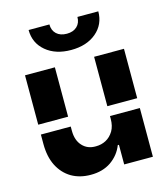

<svg xmlns="http://www.w3.org/2000/svg" viewBox="-113 -843 815 937"><g transform="rotate(-15 294.5 -374.5)"><path d="M229.5 6.3Q174.8 6.3 132.8 -18.1Q91.3 -43 67.9 -88.9Q44.9 -134.8 44.9 -198.7V-246.6H195.8V-225.1Q195.8 -176.8 221.7 -148.9Q247.6 -120.6 290 -121.6Q317.9 -121.6 340.8 -133.8Q363.8 -146 379.4 -171.4Q394 -196.3 394 -232.4V-246.6H544.9V-0.5H399.9V-99.6H394Q376 -52.7 333 -22.5Q290 6.8 229.5 6.3ZM44.9 -296.4V-545.9H195.8V-296.4ZM394 -296.4V-545.9H544.9V-296.4ZM119.1 -754.9H224.1Q224.1 -724.6 243.2 -706.8Q262.2 -689 295.4 -689Q327.6 -689 346.7 -706.8Q365.7 -724.6 365.7 -754.9H471.2Q471.2 -689 422.6 -647.9Q374 -606.9 295.4 -606.9Q216.8 -606.9 168 -647.9Q119.1 -689 119.1 -754.9Z"/></g></svg>

Font: Inter Tight Stencil
Style: Bold
Weight: 700
Designer: Rasmus Andersson
Foundry: rsms
Version: Version 3.004;Glyphs 3.1.2 (3151)